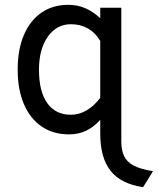

<svg xmlns="http://www.w3.org/2000/svg" viewBox="-20 -543 652 793"><path d="M571 230Q479 216.5 436.5 162.2Q394 108 394 9V-48Q366.5 -17.5 335.2 -2.8Q304 12 265 12Q199.5 12 152 -20.5Q104.5 -53 78.8 -113Q53 -173 53 -255Q53 -338 78.5 -398Q104 -458 150.8 -490.5Q197.5 -523 262 -523Q299 -523 330.8 -509.8Q362.5 -496.5 394 -468V-511H481V41Q481 77 492.5 101.5Q504 126 532.5 141Q561 156 612 164ZM273 -69Q306 -69 337 -86.8Q368 -104.5 394 -139V-374Q374 -408 343 -425.5Q312 -443 273 -443Q214 -443 177.5 -391.5Q141 -340 141 -255Q141 -165 175.2 -117Q209.5 -69 273 -69Z"/></svg>

Font: Overpass
Style: Regular
Weight: 400
Designer: Delve Withrington, Dave Bailey, Thomas Jockin
Foundry: Delve Fonts LLC
Version: Version 4.000